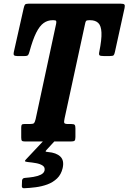

<svg xmlns="http://www.w3.org/2000/svg" viewBox="-20 -770 699 1045"><path d="M95.5 -21.5V-75.5Q95.5 -87 98.5 -91Q101.5 -95 112.5 -95H143Q161 -95 165.5 -100.2Q170 -105.5 174 -122L285.5 -640.5Q287.5 -651 285.8 -655.5Q284 -660 271.5 -660H266Q239.5 -660 217.8 -644.8Q196 -629.5 177.2 -592.2Q158.5 -555 140.5 -489Q137 -476 133 -470.5Q129 -465 113.5 -465H73.5Q60 -465 56.2 -469.8Q52.5 -474.5 55 -486L109 -726Q112 -739.5 116 -744.8Q120 -750 135.5 -750H637Q653 -750 657 -745.2Q661 -740.5 658 -726.5L605.5 -487.5Q602.5 -473 598.2 -469Q594 -465 577.5 -465H544Q526.5 -465 521.8 -469Q517 -473 520.5 -488.5Q534 -555.5 532.2 -592.8Q530.5 -630 514.8 -645Q499 -660 471 -660H464.5Q451.5 -660 448.2 -655.5Q445 -651 443 -640L331.5 -125.5Q327.5 -107.5 329.8 -101.2Q332 -95 350.5 -95H368Q382.5 -95 386.5 -90.2Q390.5 -85.5 390.5 -71.5V-24Q390.5 -8 385.5 -4Q380.5 0 365.5 0H116Q103 0 99.2 -4Q95.5 -8 95.5 -21.5ZM99 240 100 211.5Q102 203 106.5 200.8Q111 198.5 118.5 198Q139 196.5 162 192.8Q185 189 202 180.8Q219 172.5 222.5 158Q226 140.5 212.2 131.2Q198.5 122 176.2 118Q154 114 132 112Q117.5 110.5 116.2 107.2Q115 104 121.5 97.5L223.5 -11Q228 -16 239 -16H269.5Q290 -16 281 -6L236 43Q227.5 51.5 228.2 54Q229 56.5 242 57.5Q286 61 308.2 82Q330.5 103 321 145Q313 179.5 290.8 201Q268.5 222.5 237.8 233.8Q207 245 173.5 249.2Q140 253.5 111 254.5Q97.5 255 99 240Z"/></svg>

Font: Besley* Condensed
Style: Bold Italic
Weight: 700
Width: 3
Italic angle: -13°
Designer: Owen Earl
Foundry: indestructible type*
Version: Version 3.000; ttfautohint (v1.8.3)